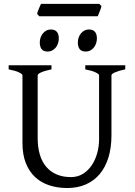

<svg xmlns="http://www.w3.org/2000/svg" viewBox="-20 -950 694 985"><path d="M622.6 -594.2Q589.4 -587.4 570.6 -579.1Q551.8 -570.8 551.8 -564V-255.9Q551.8 -191.9 536.1 -141.6Q520.5 -91.3 491.2 -56.6Q461.9 -22 419.9 -3.7Q377.9 14.6 325.2 14.6Q274.9 14.6 232.7 0.7Q190.4 -13.2 159.9 -41.7Q129.4 -70.3 112.3 -113.8Q95.2 -157.2 95.2 -216.8V-564Q95.2 -569.8 77.4 -578.6Q59.6 -587.4 24.4 -594.2V-615.2H244.1V-594.2Q210.9 -587.4 192.1 -579.1Q173.3 -570.8 173.3 -564V-241.2Q173.3 -194.3 184.3 -157.2Q195.3 -120.1 217 -94.5Q238.8 -68.8 270.5 -55.2Q302.2 -41.5 344.2 -41.5Q378.9 -41.5 405.8 -58.3Q432.6 -75.2 450.9 -102.5Q469.2 -129.9 478.8 -164.8Q488.3 -199.7 488.3 -235.8V-564Q488.3 -569.8 470.5 -578.6Q452.6 -587.4 417.5 -594.2V-615.2H622.6ZM477.1 -752.4Q477.1 -738.8 472.7 -726.6Q468.3 -714.4 460.7 -705.3Q453.1 -696.3 442.9 -690.9Q432.6 -685.5 420.4 -685.5Q398.4 -685.5 388.9 -697.8Q379.4 -710 379.4 -732.4Q379.4 -746.1 383.8 -758.3Q388.2 -770.5 396 -779.5Q403.8 -788.6 413.8 -793.7Q423.8 -798.8 435.5 -798.8Q477.1 -798.8 477.1 -752.4ZM281.7 -752.4Q281.7 -738.8 277.3 -726.6Q272.9 -714.4 265.4 -705.3Q257.8 -696.3 247.6 -690.9Q237.3 -685.5 225.1 -685.5Q203.1 -685.5 193.6 -697.8Q184.1 -710 184.1 -732.4Q184.1 -746.1 188.5 -758.3Q192.9 -770.5 200.7 -779.5Q208.5 -788.6 218.5 -793.7Q228.5 -798.8 240.2 -798.8Q281.7 -798.8 281.7 -752.4ZM500.5 -918.5Q499.5 -913.1 497.1 -906Q494.6 -898.9 491.7 -891.8Q488.8 -884.8 486.1 -877.9Q483.4 -871.1 481.4 -866.7H181.2L170.4 -878.9Q171.4 -884.3 173.8 -891.1Q176.3 -897.9 179.2 -905Q182.1 -912.1 185.1 -918.7Q188 -925.3 190.4 -930.2H489.7Z"/></svg>

Font: Gentium Plus Eur
Style: Regular
Weight: 400
Designer: J. Victor Gaultney, Annie Olsen, Iska Routamaa, Becca Hirsbrunner
Foundry: SIL International
Version: Version 5.000